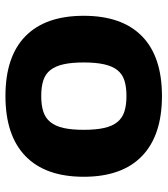

<svg xmlns="http://www.w3.org/2000/svg" viewBox="24 -614 600 687"><g transform="rotate(-90 323.5 -270.0)"><path d="M324 10Q183 10 109 -61.5Q35 -133 35 -270Q35 -407 109 -478.5Q183 -550 324 -550Q465 -550 538 -478.5Q611 -407 611 -270Q611 -133 538 -61.5Q465 10 324 10ZM324 -117Q357 -117 380 -124.5Q403 -132 417 -150Q431 -168 437.5 -197.5Q444 -227 444 -270Q444 -313 437.5 -342Q431 -371 417 -389Q403 -407 380 -414.5Q357 -422 324 -422Q291 -422 268 -414.5Q245 -407 230.5 -389Q216 -371 209.5 -342Q203 -313 203 -270Q203 -227 209.5 -197.5Q216 -168 230.5 -150Q245 -132 268 -124.5Q291 -117 324 -117Z"/></g></svg>

Font: Encode Sans Normal
Style: Bold
Weight: 700
Designer: Pablo Impallari, Andres Torresi
Foundry: Pablo Impallari, Andres Torresi
Version: Version 1.000; ttfautohint (v1.00) -l 8 -r 50 -G 200 -x 14 -